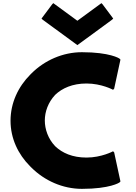

<svg xmlns="http://www.w3.org/2000/svg" viewBox="-20 -1179 866 1221"><path d="M739 -18 746 -25 706 -210 699 -217C699 -217 626 -177 530 -177C441 -177 376 -206 331 -249C286 -296 265 -357 265 -413C265 -468 286 -528 331 -576C375 -618 441 -648 530 -648C626 -648 699 -608 699 -608L706 -615L746 -800L739 -807C739 -807 680 -847 501 -847C379 -847 263 -795 180 -712L173 -705C96 -628 47 -525 47 -411C47 -299 95 -198 171 -122L172 -121L179 -114C263 -30 379 22 501 22C680 22 739 -18 739 -18ZM319 -1159 312 -1152 244 -1061 251 -1054 472 -892 693 -1054 700 -1061 632 -1152 625 -1159 472 -1047Z"/></svg>

Font: Hussar Woodtype
Style: Blk
Weight: 900
Foundry: Cannot Into Space Fonts
Version: Version 1.07